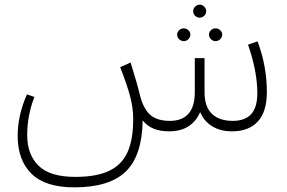

<svg xmlns="http://www.w3.org/2000/svg" viewBox="-20 -565 1235 826"><path d="M1128 -169Q1128 -84 1089 -42Q1050 0 978 0Q928 0 892.5 -22Q857 -44 841 -83Q825 -44 791.5 -22Q758 0 707 0Q630 0 594 -47Q591 106 520.5 173.5Q450 241 300 241Q174 241 115 182Q56 123 56 20Q56 -69 96 -159L128 -148Q97 -68 97 16Q97 100 146 148Q195 196 304 196Q395 196 449.5 170Q504 144 528.5 90Q553 36 553 -53Q553 -101 539.5 -151.5Q526 -202 497 -276L542 -296Q571 -203 584 -148Q599 -94 628 -69.5Q657 -45 711 -45Q764 -45 791 -76Q818 -107 818 -167V-315H860V-168Q860 -106 891.5 -75.5Q923 -45 981 -45Q1034 -45 1060.5 -74Q1087 -103 1087 -164Q1087 -258 1047 -373L1088 -387Q1128 -281 1128 -169ZM811 -517Q811 -528 819.5 -536.5Q828 -545 839 -545Q850 -545 858.5 -536.5Q867 -528 867 -517Q867 -505 858.5 -497Q850 -489 839 -489Q828 -489 819.5 -497Q811 -505 811 -517ZM742 -416Q742 -427 750.5 -435Q759 -443 771 -443Q782 -443 790.5 -435Q799 -427 799 -416Q799 -405 790.5 -396.5Q782 -388 771 -388Q759 -388 750.5 -396.5Q742 -405 742 -416ZM879 -416Q879 -427 887.5 -435Q896 -443 907 -443Q919 -443 927.5 -435Q936 -427 936 -416Q936 -405 927.5 -396.5Q919 -388 907 -388Q896 -388 887.5 -396.5Q879 -405 879 -416Z"/></svg>

Font: FiraGO ExtraLight
Style: Regular
Weight: 200
Designer: bBox Type
Foundry: bBox Type GmbH
Version: Version 1.001